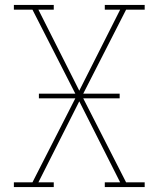

<svg xmlns="http://www.w3.org/2000/svg" viewBox="-20 -755 640 775"><path d="M197 0H36V-19H111L284 -358H137V-377H284L111 -716H36V-735H197V-716H135L300 -389L465 -716H403V-735H564V-716H489L316 -377H463V-358H316L489 -19H564V0H403V-19H465L300 -346L135 -19H197Z"/></svg>

Font: Iosevka HT Thin Extended
Style: Regular
Weight: 100
Width: 7
Monospace: yes
Designer: Belleve Invis
Foundry: Belleve Invis
Version: Version 32.3.0; ttfautohint (v1.8.4)